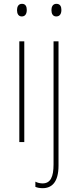

<svg xmlns="http://www.w3.org/2000/svg" viewBox="-20 -743 408 1004"><path d="M95 -723C75 -723 69 -706 69 -690C69 -672 76 -657 94 -657C112 -657 120 -671 120 -691C120 -707 115 -723 95 -723ZM249 -690C249 -672 256 -657 274 -657C293 -657 301 -671 301 -691C301 -707 296 -723 275 -723C255 -723 249 -706 249 -690ZM107 -527H81V0H107ZM203 241C250 241 286 211 286 123V-527H260V117C260 182 244 216 203 216C190 216 176 213 165 207V234C174 238 186 241 203 241Z"/></svg>

Font: Noto Sans Malayalam Condensed Thin
Style: Regular
Weight: 100
Width: 3
Designer: Jelle Bosma - Monotype Design Team
Foundry: Monotype Imaging Inc.
Version: Version 2.104